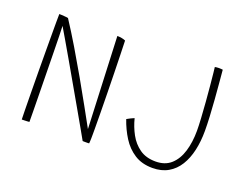

<svg xmlns="http://www.w3.org/2000/svg" viewBox="-103 -875 1436 1100"><g transform="rotate(20 615.0 -325.0)"><path d="M149.5 2.5Q145.5 3 136.8 3.5Q128 4 119 4.2Q110 4.5 103.5 4.5Q103 -8 102.2 -51.5Q101.5 -95 100.8 -157.5Q100 -220 99.5 -290Q99 -360 98.8 -427Q98.5 -494 98.5 -545.5Q98.5 -567.5 98.5 -585.8Q98.5 -604 98.8 -617Q99 -630 99 -637Q104.5 -637 112.5 -636.5Q120.5 -636 128.8 -635.5Q137 -635 143.8 -634.2Q150.5 -633.5 153.5 -632.5Q196.5 -567 242 -490.8Q287.5 -414.5 331.5 -337.5Q375.5 -260.5 413.2 -192Q451 -123.5 478.5 -73.5L454.5 -632.5Q462.5 -632.5 469.8 -631.8Q477 -631 483.2 -629.8Q489.5 -628.5 495 -626.8Q500.5 -625 505 -623Q506 -587.5 507.5 -536.2Q509 -485 510.2 -425.5Q511.5 -366 512.5 -305Q513.5 -244 514.2 -188Q515 -132 515 -89Q515 -72 515 -57.2Q515 -42.5 514.8 -31Q514.5 -19.5 514 -11.2Q513.5 -3 513 1Q505.5 1.5 500 1.5Q494.5 1.5 490 1.5Q485.5 1.5 481.5 1.5Q477.5 1.5 473.5 1Q464 -16 439.5 -59.2Q415 -102.5 381.2 -161.2Q347.5 -220 310.5 -284.5Q273.5 -349 239 -409Q204.5 -469 178 -514.2Q151.5 -559.5 139.5 -579.5Q140.5 -563.5 141.5 -519.5Q142.5 -475.5 143.5 -415.5Q144.5 -355.5 145.5 -290Q146.5 -224.5 147.5 -164Q148.5 -103.5 149 -59Q149.5 -14.5 149.5 2.5ZM901 9.5Q836.5 9.5 791 -19.8Q745.5 -49 715 -97.2Q684.5 -145.5 665 -202.5Q669.5 -205 674.8 -208Q680 -211 685.8 -213.8Q691.5 -216.5 697.2 -219.2Q703 -222 708.5 -224Q720.5 -175.5 744.5 -131.2Q768.5 -87 807.8 -59.2Q847 -31.5 905 -31.5Q963 -31.5 999 -64Q1035 -96.5 1052 -152.5Q1069 -208.5 1069 -278Q1069 -309 1066.2 -355.2Q1063.5 -401.5 1059.5 -452.2Q1055.5 -503 1051.2 -548.2Q1047 -593.5 1043.8 -623.2Q1040.5 -653 1040 -656.5Q1044 -657.5 1050.8 -658.2Q1057.5 -659 1064.5 -659Q1071.5 -659 1078.2 -658.5Q1085 -658 1088 -657.5Q1091 -624.5 1095 -578.2Q1099 -532 1103 -480.5Q1107 -429 1109.5 -380Q1112 -331 1112 -292.5Q1112 -229 1099.8 -174.2Q1087.5 -119.5 1062 -78.2Q1036.5 -37 996.5 -13.8Q956.5 9.5 901 9.5Z"/></g></svg>

Font: Grandstander Thin Thin
Style: Regular
Weight: 250
Version: Version 1.200